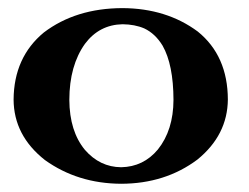

<svg xmlns="http://www.w3.org/2000/svg" viewBox="-20 -440 618 476"><path d="M91.4 -43.2C145.5 -4.4 208.5 15.2 280.4 15.6C353.3 15.4 416.3 -4.6 469.4 -44.4C519.2 -84.9 544.3 -134.5 544.9 -193.2C544.7 -265.6 519.8 -321.8 470.3 -361.8C418.7 -400.1 356.5 -419.5 283.8 -419.9C206.4 -419.7 141.4 -399.5 88.6 -359.4C39.2 -318.5 14.2 -263.1 13.7 -193.2C14 -133.7 39.9 -83.7 91.4 -43.2ZM337.8 -369.5C355.9 -360.9 371 -346.7 383.1 -326.8C400.9 -295.5 409.9 -250.7 410.1 -192.4C409.9 -142.4 397 -101.4 371.4 -69.4C347.6 -40.8 317.2 -26.1 280.4 -25.4C245.1 -25.7 215.1 -40.1 190.4 -68.6C165.1 -99.3 152.2 -140.5 151.9 -192.4C152 -249.2 165 -295.5 190.6 -331.3C214.2 -362.9 245.3 -379.1 283.8 -379.9C304 -379.7 322 -376.3 337.8 -369.5Z"/></svg>

Font: Bentham
Style: Bold
Weight: 700
Version: Version 002.001